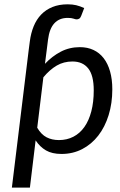

<svg xmlns="http://www.w3.org/2000/svg" viewBox="-20 -702 554 884"><path d="M195.3 -473.1 187 -408.2Q220.2 -443.4 260 -464.1Q299.8 -484.9 347.7 -484.9Q382.8 -484.9 410.4 -471.9Q438 -459 457.3 -434.1Q476.6 -409.2 486.8 -373Q497.1 -336.9 497.1 -290.5Q497.1 -226.6 480.2 -172.1Q463.4 -117.7 432.6 -77.9Q401.9 -38.1 358.6 -15.6Q315.4 6.8 263.2 6.8Q219.7 6.8 191.7 -9.5Q163.6 -25.9 144 -55.7L117.7 161.6H34.7L112.3 -473.1L117.2 -510.7Q122.1 -549.3 135 -580.8Q147.9 -612.3 169.4 -634.8Q190.9 -657.2 221.4 -669.7Q252 -682.1 291.5 -682.1Q313.5 -682.1 330.8 -678Q348.1 -673.8 367.7 -665L354 -629.4Q350.1 -619.1 344.5 -616Q338.9 -612.8 333 -612.8Q327.6 -612.8 318.4 -616.2Q309.1 -619.6 291.5 -619.6Q253.4 -619.6 230.5 -595Q207.5 -570.3 201.2 -520ZM313.5 -418.9Q273.4 -418.9 241.2 -400.1Q209 -381.3 179.7 -346.2L151.4 -113.8Q169.9 -82.5 194.6 -69.8Q219.2 -57.1 251.5 -57.1Q288.1 -57.1 317.9 -72.5Q347.7 -87.9 368.4 -117.2Q389.2 -146.5 400.4 -189.2Q411.6 -231.9 411.6 -286.1Q411.6 -355 386.2 -387Q360.8 -418.9 313.5 -418.9Z"/></svg>

Font: Carlito
Style: Italic
Weight: 400
Italic angle: -7°
Designer: Lukasz Dziedzic
Foundry: tyPoland Lukasz Dziedzic
Version: Version 1.104